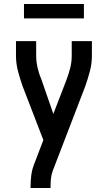

<svg xmlns="http://www.w3.org/2000/svg" viewBox="-20 -941 540 961"><path d="M133 0V-7Q133 -35 136.5 -63Q140 -91 150 -117L197 -240L93 -510Q80 -547 70 -585Q60 -623 60 -662V-735H161V-662Q161 -646 163 -630.5Q165 -615 168.5 -600Q172 -585 177 -570Q182 -555 188 -541L247 -371L313 -542Q324 -571 331.5 -601Q339 -631 339 -662V-735H440V-661Q440 -623 430 -585Q420 -547 407 -510L244 -86Q237 -67 235 -47Q233 -27 233 -7V0ZM100 -849V-921H400V-849Z"/></svg>

Font: Iosevka Curly Semibold
Style: Regular
Weight: 600
Monospace: yes
Designer: Belleve Invis
Foundry: Belleve Invis
Version: Version 22.1.2; ttfautohint (v1.8.4)